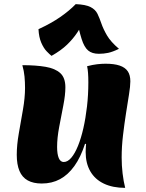

<svg xmlns="http://www.w3.org/2000/svg" viewBox="-20 -887 705 928"><path d="M585 21Q525 21 482 0.5Q439 -20 416.5 -59Q394 -98 394 -152Q394 -161 394.5 -169Q395 -177 396 -191L391 -192Q370 -127 339.5 -84.5Q309 -42 270 -21Q231 0 182 0Q141 0 114 -15Q87 -30 74 -61Q61 -92 61 -139Q61 -186 71 -243Q81 -300 91 -357.5Q101 -415 101 -462Q101 -490 98.5 -517Q96 -544 88 -572Q154 -572 200.5 -564Q247 -556 271.5 -533.5Q296 -511 296 -465Q296 -428 286 -377Q276 -326 266 -273Q256 -220 256 -177Q256 -142 264 -123Q272 -104 288 -104Q307 -104 324.5 -124.5Q342 -145 357 -182Q372 -219 383 -267.5Q394 -316 400.5 -372.5Q407 -429 407 -489Q407 -515 405.5 -534.5Q404 -554 401 -567Q428 -574 449.5 -576.5Q471 -579 490 -579Q532 -579 558.5 -570Q585 -561 597.5 -542.5Q610 -524 610 -494Q610 -471 603.5 -430.5Q597 -390 589 -339Q581 -288 574.5 -233Q568 -178 568 -126Q568 -87 572.5 -49Q577 -11 585 21ZM229 -617Q220 -624 205.5 -639Q191 -654 179.5 -680.5Q168 -707 166 -746Q227 -774 271 -804.5Q315 -835 346 -867Q394 -865 417.5 -853Q441 -841 451 -820.5Q461 -800 470 -773.5Q479 -747 497 -716Q515 -685 555 -651Q524 -636 502.5 -631.5Q481 -627 458 -627Q425 -627 406 -643Q387 -659 374.5 -698.5Q362 -738 347 -810L392 -790Q373 -759 353 -729Q333 -699 304 -671Q275 -643 229 -617Z"/></svg>

Font: Merienda Black
Style: Regular
Weight: 900
Designer: Eduardo Rodriguez Tunni
Foundry: Eduardo Rodriguez Tunni
Version: Version 2.001